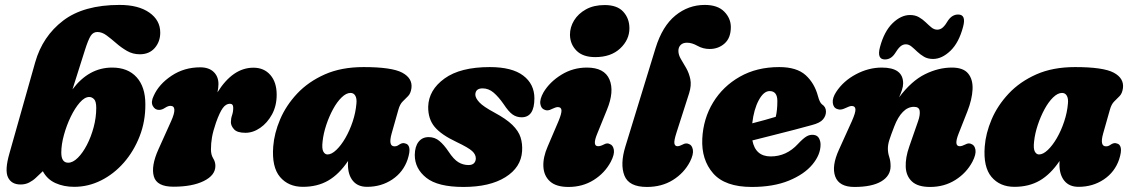

<svg xmlns="http://www.w3.org/2000/svg" viewBox="-20 -747 4600 780"><path d="M325 -543.5 274.5 -384Q341 -472.5 435.5 -472.5Q499.5 -472.5 535 -433.2Q570.5 -394 570.5 -323.5Q571 -254 547.2 -193.2Q523.5 -132.5 483 -86.2Q442.5 -40 390.5 -14Q338.5 12 281.5 12Q239.5 12 205.8 -3Q172 -18 154 -51.5L126 -25Q114 -13.5 98.5 -5.5Q83 2.5 63.5 2.5Q26.5 2.5 12.5 -26.5Q-1.5 -55.5 18.5 -124.5L123 -494Q153 -599.5 236.5 -663.2Q320 -727 466 -727Q542 -727 586.5 -696Q631 -665 631 -614.5Q631 -578 608.8 -552.2Q586.5 -526.5 548 -526.5Q519.5 -526.5 495.8 -540.2Q472 -554 451.8 -571.8Q431.5 -589.5 413 -603.2Q394.5 -617 375.5 -617Q358.5 -617 348.5 -601.5Q338.5 -586 325 -543.5ZM342.5 -353Q324 -353 304.2 -330.5Q284.5 -308 267.5 -273Q250.5 -238 239.8 -199Q229 -160 229 -127Q229 -86 257 -86Q276 -86 296 -105.8Q316 -125.5 333 -158.2Q350 -191 360.5 -230.2Q371 -269.5 371 -308.5Q371 -335 362.2 -344Q353.5 -353 342.5 -353Z M626 -300.5Q609.5 -300.5 600.8 -316.5Q592 -332.5 604.5 -358Q625.5 -405 676.8 -439.2Q728 -473.5 793.5 -473.5Q828.5 -473.5 848 -454.8Q867.5 -436 867.5 -405.5Q867.5 -391.5 863.5 -372Q926 -472 1009.5 -472Q1052.5 -472 1078.2 -442.5Q1104 -413 1104 -362Q1104 -317 1085 -282.2Q1066 -247.5 1037 -227.5Q1008 -207.5 977 -207.5Q943.5 -207.5 930.8 -221.8Q918 -236 918 -250.5Q918 -265.5 922.8 -279.2Q927.5 -293 927.5 -309Q927.5 -325.5 914 -325.5Q898 -325.5 885.2 -308.2Q872.5 -291 857.5 -249Q845.5 -214 841.2 -189.2Q837 -164.5 837 -140.5Q837 -118 846 -103.8Q855 -89.5 855 -73Q855 -35 808.2 -11.8Q761.5 11.5 684.5 11.5Q617 11.5 605 -30.2Q593 -72 623.5 -140L675.5 -255.5Q703 -317 672 -317Q663 -317 650.5 -309Q638 -300.5 626 -300.5Z M1571 -204.5Q1556.5 -152.5 1582.5 -152.5Q1590 -152.5 1594.5 -155Q1599 -157.5 1606 -162Q1617 -168 1627 -164Q1639.5 -161.5 1642.8 -146Q1646 -130.5 1636 -99.5Q1618.5 -48 1573.8 -18Q1529 12 1471 12Q1433.5 12 1413.5 -12.5Q1393.5 -37 1393.5 -79Q1393.5 -86 1394 -93Q1357.5 -39 1313.5 -13.5Q1269.5 12 1210.5 12Q1151.5 12 1117.5 -28.2Q1083.5 -68.5 1090 -152Q1094 -205.5 1118 -262Q1142 -318.5 1187.2 -366.8Q1232.5 -415 1299.5 -444.8Q1366.5 -474.5 1457 -474.5Q1571.5 -474.5 1614 -451.8Q1656.5 -429 1651.5 -389Q1648.5 -367.5 1638 -356.8Q1627.5 -346 1616 -334.8Q1604.5 -323.5 1598.5 -301.5ZM1290.5 -172.5Q1287 -143 1293.5 -131.2Q1300 -119.5 1310.5 -119.5Q1327 -119.5 1346.2 -137.8Q1365.5 -156 1383 -186.2Q1400.5 -216.5 1412.8 -253.2Q1425 -290 1428 -326.5Q1430 -346.5 1423.5 -358Q1417 -369.5 1404 -369.5Q1386.5 -369.5 1367.8 -351.2Q1349 -333 1333 -303.5Q1317 -274 1305.5 -239.5Q1294 -205 1290.5 -172.5Z M1883.5 -76.5Q1898.5 -76.5 1905.8 -84.2Q1913 -92 1913 -103.5Q1913 -119.5 1898.2 -133.2Q1883.5 -147 1834 -170.5Q1772.5 -199.5 1745.8 -231.5Q1719 -263.5 1719.5 -313.5Q1721.5 -381.5 1785.8 -428Q1850 -474.5 1969.5 -474.5Q2060 -474.5 2105.5 -440Q2151 -405.5 2151 -347.5Q2151 -270.5 2099 -270.5Q2078.5 -270.5 2062.2 -282Q2046 -293.5 2026 -324Q2005.5 -353.5 1985.2 -370.8Q1965 -388 1940.5 -388Q1911 -388 1911 -361.5Q1912 -347.5 1927.8 -330.8Q1943.5 -314 1988 -290Q2036.5 -264 2061.5 -239.5Q2086.5 -215 2094.8 -189Q2103 -163 2101 -133Q2097 -67 2033.2 -27.2Q1969.5 12.5 1863 12.5Q1758.5 12.5 1711.8 -24.8Q1665 -62 1665 -117.5Q1665.5 -152 1680.5 -171Q1695.5 -190 1721.5 -190Q1746.5 -190 1765.2 -174.2Q1784 -158.5 1802 -131.5Q1823.5 -99 1842.5 -87.8Q1861.5 -76.5 1883.5 -76.5Z M2398 -515Q2348 -515 2322 -541.2Q2296 -567.5 2295.5 -606Q2295.5 -636.5 2312.2 -664Q2329 -691.5 2360.5 -709Q2392 -726.5 2436.5 -726.5Q2487.5 -726.5 2512.2 -699.2Q2537 -672 2537 -632Q2537 -585.5 2499.5 -550.2Q2462 -515 2398 -515ZM2406.5 -204.5Q2385 -153 2410 -153Q2419.5 -153 2433 -160Q2447 -168 2458 -161.5Q2470.5 -157 2473.8 -138.5Q2477 -120 2461.5 -90Q2437 -44 2392 -15.8Q2347 12.5 2289.5 12.5Q2239.5 12.5 2214.5 -10Q2189.5 -32.5 2187.5 -70Q2185.5 -107.5 2205 -152L2249 -255Q2262 -286.5 2261 -299.2Q2260 -312 2246 -312Q2238 -312 2221.5 -304Q2205 -295 2192.5 -301Q2178.5 -305.5 2175.2 -324.5Q2172 -343.5 2188 -372Q2213.5 -414.5 2260.8 -443.5Q2308 -472.5 2364 -472.5Q2435.5 -472.5 2456 -424Q2476.5 -375.5 2445.5 -300.5Z M2843 -727Q2895.5 -727 2922.2 -699.8Q2949 -672.5 2949 -637Q2949 -593 2923.8 -570.5Q2898.5 -548 2863 -548Q2836 -548 2813.5 -560.8Q2791 -573.5 2771 -573.5Q2754 -573.5 2745 -564.2Q2736 -555 2736 -540.5Q2736 -524 2746.2 -507Q2756.5 -490 2768 -469.8Q2779.5 -449.5 2784.5 -424.8Q2789.5 -400 2779.5 -368L2728.5 -209Q2717.5 -175 2719.8 -164Q2722 -153 2732 -153Q2740.5 -153 2752.5 -159.5Q2767 -168 2779.5 -161.5Q2791.5 -157 2794.8 -138.5Q2798 -120 2783 -90Q2759 -44 2713.8 -15.8Q2668.5 12.5 2608 12.5Q2535 12.5 2516.8 -33.5Q2498.5 -79.5 2520.5 -151.5L2643.5 -552.5Q2671 -641 2723.8 -684Q2776.5 -727 2843 -727Z M3313.5 -159.5Q3313.5 -118.5 3280.5 -78.8Q3247.5 -39 3184.8 -13.2Q3122 12.5 3034 12.5Q2925.5 12.5 2877.2 -42.8Q2829 -98 2833 -183.5Q2837 -265 2877 -330.8Q2917 -396.5 2985.8 -435.5Q3054.5 -474.5 3145.5 -474.5Q3216.5 -474.5 3252.8 -441.8Q3289 -409 3303 -356.5Q3310 -330 3319.5 -323Q3335.5 -312.5 3335.5 -293.5Q3335.5 -276.5 3323.5 -262Q3311.5 -247.5 3278.5 -239Q3248.5 -230.5 3207 -219.8Q3165.5 -209 3120.8 -197.8Q3076 -186.5 3036.5 -176.5Q3049 -111.5 3111 -111.5Q3175 -111.5 3221.5 -162Q3242 -184 3256 -192.5Q3270 -201 3286 -199Q3301 -197 3307.2 -185.2Q3313.5 -173.5 3313.5 -159.5ZM3106.5 -377Q3082.5 -377 3062.5 -340Q3042.5 -303 3036 -246Q3061.5 -252.5 3086.8 -259.5Q3112 -266.5 3131.5 -272.5Q3138 -298.5 3138 -336.5Q3138 -377 3106.5 -377Z M3381.5 -304Q3365.5 -309 3363.2 -329Q3361 -349 3377 -373.5Q3406 -418 3457.2 -445.2Q3508.5 -472.5 3562.5 -472.5Q3649 -472.5 3649 -408.5Q3649 -396 3644.2 -381.5Q3639.5 -367 3632.5 -351.5Q3683 -418.5 3737.8 -445.5Q3792.5 -472.5 3847 -472.5Q3893.5 -472.5 3913.2 -448.2Q3933 -424 3931 -383.5Q3929 -343 3910 -294.5L3874.5 -204.5Q3854 -153 3879 -153Q3888 -153 3901.5 -160Q3916 -168 3927 -161.5Q3939.5 -157 3942.8 -138.5Q3946 -120 3930.5 -90Q3906 -44 3861 -15.8Q3816 12.5 3758.5 12.5Q3708.5 12.5 3684.8 -9.8Q3661 -32 3659.5 -69.2Q3658 -106.5 3674 -152L3709.5 -254Q3718.5 -279.5 3716.2 -296.2Q3714 -313 3693 -313Q3668 -313 3647.8 -292.2Q3627.5 -271.5 3613 -233.5Q3599 -197.5 3593 -178.5Q3587 -159.5 3587 -143.5Q3587 -126 3592.5 -109.5Q3598 -93 3598 -72Q3598 -32.5 3560 -10Q3522 12.5 3451 12.5Q3389 12.5 3373.2 -29.8Q3357.5 -72 3388.5 -139.5L3441 -255.5Q3456.5 -290.5 3455.2 -303.5Q3454 -316.5 3440 -316.5Q3432 -316.5 3412.5 -307Q3395 -298.5 3381.5 -304ZM3770.5 -507.5Q3749 -507.5 3733.8 -516.5Q3718.5 -525.5 3706.2 -537.2Q3694 -549 3683 -558Q3672 -567 3660 -567Q3647.5 -567 3637.2 -557.8Q3627 -548.5 3615.5 -529.5Q3599.5 -505.5 3575 -505.5Q3541.5 -505.5 3555 -556Q3572 -619.5 3606.2 -652.8Q3640.5 -686 3677 -686Q3698 -686 3713.5 -677Q3729 -668 3741 -656.2Q3753 -644.5 3764 -635.5Q3775 -626.5 3787.5 -626.5Q3800.5 -626.5 3810.8 -636Q3821 -645.5 3832 -664.5Q3848.5 -688 3872.5 -688Q3906 -688 3892.5 -638Q3875.5 -573.5 3841 -540.5Q3806.5 -507.5 3770.5 -507.5Z M4461.5 -204.5Q4447 -152.5 4473 -152.5Q4480.5 -152.5 4485 -155Q4489.5 -157.5 4496.5 -162Q4507.5 -168 4517.5 -164Q4530 -161.5 4533.2 -146Q4536.5 -130.5 4526.5 -99.5Q4509 -48 4464.2 -18Q4419.5 12 4361.5 12Q4324 12 4304 -12.5Q4284 -37 4284 -79Q4284 -86 4284.5 -93Q4248 -39 4204 -13.5Q4160 12 4101 12Q4042 12 4008 -28.2Q3974 -68.5 3980.5 -152Q3984.5 -205.5 4008.5 -262Q4032.5 -318.5 4077.8 -366.8Q4123 -415 4190 -444.8Q4257 -474.5 4347.5 -474.5Q4462 -474.5 4504.5 -451.8Q4547 -429 4542 -389Q4539 -367.5 4528.5 -356.8Q4518 -346 4506.5 -334.8Q4495 -323.5 4489 -301.5ZM4181 -172.5Q4177.5 -143 4184 -131.2Q4190.5 -119.5 4201 -119.5Q4217.5 -119.5 4236.8 -137.8Q4256 -156 4273.5 -186.2Q4291 -216.5 4303.2 -253.2Q4315.5 -290 4318.5 -326.5Q4320.5 -346.5 4314 -358Q4307.5 -369.5 4294.5 -369.5Q4277 -369.5 4258.2 -351.2Q4239.5 -333 4223.5 -303.5Q4207.5 -274 4196 -239.5Q4184.5 -205 4181 -172.5Z"/></svg>

Font: Fraunces 72pt SuperSoft Black
Style: Italic
Weight: 900
Italic angle: -16°
Version: Version 1.000;[b76b70a41]